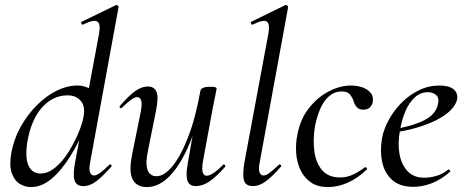

<svg xmlns="http://www.w3.org/2000/svg" viewBox="-20 -746 1887 779"><path d="M106 13Q81 13 59.5 -0.5Q38 -14 27.5 -44.5Q17 -75 26 -126Q36 -181 63 -230Q90 -279 128 -317.5Q166 -356 209 -377.5Q252 -399 295 -399Q324 -399 348.5 -383.5Q373 -368 376 -332L332 -246Q302 -171 265.5 -112.5Q229 -54 189 -20.5Q149 13 106 13ZM144 -42Q175 -42 204.5 -66.5Q234 -91 257.5 -128.5Q281 -166 297.5 -205Q314 -244 319 -273Q327 -315 307 -337.5Q287 -360 253 -359Q195 -359 151 -310.5Q107 -262 91 -171Q81 -105 96 -73.5Q111 -42 144 -42ZM318 9Q290 9 282.5 -14Q275 -37 285 -89L382 -610Q389 -649 375 -658.5Q361 -668 316 -646Q312 -645 310 -651Q308 -657 312 -658L450 -725Q454 -727 458 -723Q462 -719 461 -717L346 -89Q340 -59 345.5 -46.5Q351 -34 361 -34Q372 -34 388 -46Q404 -58 423 -77Q427 -81 431 -77Q435 -73 431 -69Q398 -32 372 -11.5Q346 9 318 9Z M576 13Q534 13 518 -18.5Q502 -50 516 -119L552 -297Q557 -327 552.5 -339.5Q548 -352 536 -352Q526 -352 510 -340Q494 -328 475 -309Q471 -305 467 -309Q463 -313 467 -317Q500 -355 526.5 -375Q553 -395 580 -395Q606 -395 615 -373Q624 -351 613 -297L581 -138Q569 -83 578.5 -57Q588 -31 615 -31Q646 -31 679.5 -71.5Q713 -112 743 -189Q773 -266 793 -377L807 -376Q788 -259 752.5 -171.5Q717 -84 672 -35.5Q627 13 576 13ZM775 9Q748 9 740.5 -13Q733 -35 742 -84L793 -377Q796 -394 833 -394Q849 -394 854 -392Q859 -390 859 -387Q859 -384 854 -361Q849 -338 844 -312L803 -89Q794 -33 819 -33Q830 -33 847 -44.5Q864 -56 885 -77Q888 -81 892 -76.5Q896 -72 893 -69Q858 -29 830 -10Q802 9 775 9Z M1006 9Q977 9 970 -14Q963 -37 972 -89L1069 -610Q1076 -649 1062.5 -658.5Q1049 -668 1005 -646Q1001 -645 998.5 -651Q996 -657 1000 -658L1137 -725Q1142 -727 1146 -723Q1150 -719 1149 -717L1034 -89Q1028 -59 1033 -46.5Q1038 -34 1049 -34Q1060 -34 1075.5 -46Q1091 -58 1111 -77Q1115 -81 1119 -77Q1123 -73 1119 -69Q1087 -32 1060 -11.5Q1033 9 1006 9Z M1312 13Q1268 13 1240.5 -6.5Q1213 -26 1198.5 -57.5Q1184 -89 1181.5 -127Q1179 -165 1187 -202Q1199 -264 1234 -308Q1269 -352 1314.5 -375.5Q1360 -399 1404 -399Q1428 -399 1449 -392Q1470 -385 1482.5 -371Q1495 -357 1493 -337Q1492 -322 1482 -311.5Q1472 -301 1454 -301Q1436 -301 1427 -312Q1418 -323 1414 -337Q1410 -350 1400 -362.5Q1390 -375 1366 -375Q1338 -375 1316 -356.5Q1294 -338 1280 -306Q1266 -274 1258 -234Q1249 -179 1255.5 -131.5Q1262 -84 1287.5 -55Q1313 -26 1360 -26Q1389 -26 1415 -39Q1441 -52 1460 -67Q1463 -69 1467 -65Q1471 -61 1468 -58Q1429 -21 1389 -4Q1349 13 1312 13Z M1657 12Q1602 12 1571 -16Q1540 -44 1530.5 -89Q1521 -134 1530 -185Q1537 -223 1558 -261Q1579 -299 1610 -330Q1641 -361 1680 -380Q1719 -399 1763 -399Q1801 -399 1819.5 -384.5Q1838 -370 1835 -345Q1831 -321 1807.5 -298Q1784 -275 1747 -257Q1710 -239 1664 -226Q1618 -213 1570 -208L1572 -221Q1647 -232 1698 -256.5Q1749 -281 1757 -324Q1763 -349 1749.5 -360.5Q1736 -372 1716 -372Q1686 -372 1663 -351Q1640 -330 1625 -295Q1610 -260 1603 -218Q1593 -164 1601 -120.5Q1609 -77 1634 -51Q1659 -25 1701 -25Q1724 -25 1749.5 -32Q1775 -39 1799 -58Q1801 -60 1804.5 -56Q1808 -52 1806 -49Q1768 -16 1730.5 -2Q1693 12 1657 12Z"/></svg>

Font: Cormorant Infant Light Medium
Style: Italic
Weight: 500
Italic angle: -10°
Version: Version 4.001